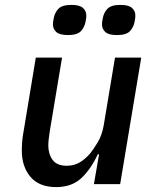

<svg xmlns="http://www.w3.org/2000/svg" viewBox="-20 -751 640 783"><path d="M257 -608Q223 -608 209.5 -620.5Q196 -633 196 -651Q196 -656 196.5 -661.5Q197 -667 199 -676Q203 -699 218 -715Q233 -731 271 -731Q305 -731 318.5 -718.5Q332 -706 332 -688Q332 -683 331.5 -677.5Q331 -672 329 -663Q325 -640 310 -624Q295 -608 257 -608ZM457 -608Q423 -608 409.5 -620.5Q396 -633 396 -651Q396 -656 396.5 -661.5Q397 -667 399 -676Q403 -699 418 -715Q433 -731 471 -731Q505 -731 518.5 -718.5Q532 -706 532 -688Q532 -683 531.5 -677.5Q531 -672 529 -663Q525 -640 510 -624Q495 -608 457 -608ZM384 -122H379Q350 -60 311 -24Q272 12 209 12Q140 12 104.5 -29.5Q69 -71 69 -137Q69 -155 70.5 -174.5Q72 -194 77 -220L126 -516H233L183 -216Q181 -202 179 -186.5Q177 -171 177 -158Q177 -123 194.5 -99Q212 -75 252 -75Q282 -75 305.5 -89Q329 -103 349 -127Q359 -139 377.5 -169Q396 -199 403 -240L449 -516H556L470 0H363Z"/></svg>

Font: IBM Plex Mono Medm
Style: Italic
Weight: 500
Italic angle: -9°
Monospace: yes
Designer: Mike Abbink, Paul van der Laan, Pieter van Rosmalen
Foundry: Bold Monday
Version: Version 2.3